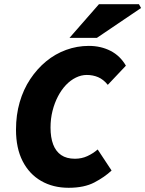

<svg xmlns="http://www.w3.org/2000/svg" viewBox="-20 -880 690 912"><path d="M306 12Q232 12 175.5 -20.5Q119 -53 87.5 -114.5Q56 -176 56 -264Q56 -334 73.5 -394.5Q91 -455 123.5 -504Q156 -553 199 -588.5Q242 -624 294 -643Q346 -662 402 -662Q459 -662 505 -638.5Q551 -615 578 -568L492 -477Q471 -503 446 -513.5Q421 -524 392 -524Q366 -524 340.5 -511.5Q315 -499 293.5 -476.5Q272 -454 255.5 -422.5Q239 -391 229.5 -353.5Q220 -316 220 -274Q220 -227 232.5 -194Q245 -161 270.5 -143.5Q296 -126 336 -126Q368 -126 395 -138.5Q422 -151 444 -170L510 -70Q477 -39 428.5 -13.5Q380 12 306 12ZM310 -700 450 -860H640L650 -842L440 -700Z"/></svg>

Font: Source Sans 3 Black
Style: Italic
Weight: 900
Italic angle: -11°
Designer: Paul D. Hunt
Foundry: Adobe
Version: Version 3.052;hotconv 1.1.0;makeotfexe 2.6.0